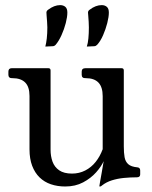

<svg xmlns="http://www.w3.org/2000/svg" viewBox="-20 -700 579 732"><path d="M228.8 11Q199 11 174 2.5Q149 -6 130.9 -23.6Q112.8 -41.2 102.6 -68Q92.5 -94.8 92.5 -130.2V-334Q92.5 -369 76 -385.5Q59.5 -402 27.5 -402H25Q12 -402 12 -415V-427Q12 -440 25 -440H164.2Q172.8 -440 172.8 -431.5V-129Q172.8 -104.5 180.2 -83.8Q187.8 -63 205.8 -50.6Q223.8 -38.2 254.5 -38.2Q281.8 -38.2 304.9 -50Q328 -61.8 344.8 -82.9Q361.5 -104 371.5 -131.2V-333.2Q371.5 -368.2 355.4 -385.1Q339.2 -402 307.2 -402H304.8Q291.5 -402 291.5 -415V-427Q291.5 -440 306.2 -440H443.2Q452 -440 452 -431.5V-142Q452 -117.5 455 -100.6Q458 -83.8 469 -74Q480 -64.2 504 -62Q514.5 -61 514.5 -50V-35.2Q514.5 -24 501.8 -24Q476.8 -24 452.4 -21.6Q428 -19.2 406.6 -12.5Q385.2 -5.8 369 7Q364.8 11 362 11H360.8Q358.8 11 358.8 9.8Q358.8 8.5 361.4 -6.2Q364 -21 367.9 -42.6Q371.8 -64.2 375.2 -85.5Q366.2 -65.2 346.4 -42.9Q326.5 -20.5 297 -4.8Q267.5 11 228.8 11ZM311 -522.5Q315.2 -534.8 317 -553.8Q318.8 -572.8 318.8 -595.6Q318.8 -604.2 318.1 -616.8Q317.5 -629.2 316.5 -639.1Q315.5 -649 315.5 -652Q315.5 -658.8 322 -663.1Q344.8 -680.5 367.8 -680.5Q379.5 -680.5 387.2 -674Q395 -667.4 395 -652.1Q395 -635.8 389 -612.2Q383 -588.8 373.1 -566Q363.2 -543.2 350.2 -529Q344.9 -523.8 339.5 -523.8ZM152.8 -522.5Q156.2 -534.8 158.4 -553.8Q160.5 -572.8 160.5 -595.6Q160.5 -604.3 159.5 -616.8Q158.5 -629.2 157.8 -639.1Q157 -649 157 -652Q157 -658.6 163.6 -663Q186.8 -680.5 209.4 -680.5Q221.2 -680.5 229 -674Q236.8 -667.4 236.8 -652.1Q236.8 -635.8 230.8 -612.2Q224.8 -588.8 214.5 -566Q204.2 -543.2 192 -529Q186.8 -523.8 181 -523.8Z"/></svg>

Font: Young Serif Light
Style: Regular
Weight: 300
Designer: Bastien Sozeau
Foundry: NBR — Bastien Sozeau
Version: Version 5.001